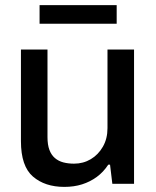

<svg xmlns="http://www.w3.org/2000/svg" viewBox="-20 -720 612 752"><path d="M232 12Q156 12 109 -28.5Q62 -69 62 -167V-526H166V-183Q166 -153 173.5 -133Q181 -113 195 -101Q209 -89 228 -84Q247 -79 270 -79Q306 -79 335.5 -96.5Q365 -114 383 -145.5Q401 -177 401 -218V-526H505V0H420L411 -75H404Q385 -46 359 -27Q333 -8 301.5 2Q270 12 232 12ZM135 -627V-700H437V-627Z"/></svg>

Font: Archivo SemiBold Medium
Style: Regular
Weight: 500
Version: Version 2.001